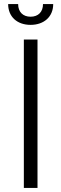

<svg xmlns="http://www.w3.org/2000/svg" viewBox="-20 -922 300 942"><path d="M164 -728H97V0H164ZM20 -902C20 -840 64 -800 130 -800C196 -800 241 -840 241 -902H191C191 -864 168 -840 130 -840C92 -840 69 -864 69 -902Z"/></svg>

Font: Wafeq Light
Style: Regular
Weight: 300
Designer: Rasmus Andersson & Azza Alameddine
Foundry: Google & TypeTogether
Version: Version 3.000;January 28, 2025;FontCreator 15.0.0.3014 64-bi